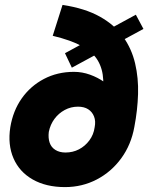

<svg xmlns="http://www.w3.org/2000/svg" viewBox="-20 -751 607 783"><path d="M245 12Q168 12 113.5 -19Q59 -50 35 -105.5Q11 -161 22 -232Q33 -299 68.5 -349.5Q104 -400 159 -429Q214 -458 282 -458Q315 -458 347 -446.5Q379 -435 405 -416.5Q431 -398 445.5 -375Q460 -352 458 -329L528 -234Q515 -161 474.5 -105.5Q434 -50 374.5 -19Q315 12 245 12ZM247 -129Q277 -129 302 -142Q327 -155 344.5 -178.5Q362 -202 366 -232Q371 -257 363.5 -276Q356 -295 339.5 -305.5Q323 -316 298 -316Q269 -316 244 -302.5Q219 -289 202 -266Q185 -243 179 -213Q176 -188 182.5 -169Q189 -150 206 -139.5Q223 -129 247 -129ZM528 -234 393 -321Q403 -380 401 -425Q399 -470 379 -504Q359 -538 314.5 -562.5Q270 -587 195 -605L235 -731Q327 -717 387.5 -683Q448 -649 482.5 -600.5Q517 -552 531 -492.5Q545 -433 543 -367.5Q541 -302 528 -234ZM273 -475 245 -534 534 -691 565 -633Z"/></svg>

Font: Figtree ExtraBold
Style: Italic
Weight: 800
Italic angle: -9.5°
Foundry: Erik Kennedy
Version: Version 2.001;gftools[0.9.30]